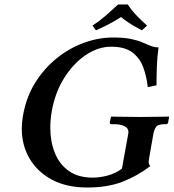

<svg xmlns="http://www.w3.org/2000/svg" viewBox="-20 -825 773 855"><path d="M549 -805Q567 -778 589.5 -754.5Q612 -731 635 -711L612 -690Q585 -704 563 -717.5Q541 -731 519 -749Q489 -730 463 -716.5Q437 -703 407 -690L392 -711Q424 -732 451.5 -756Q479 -780 506 -805ZM663 -229 643 -114Q641 -103 643 -96.5Q645 -90 649 -85Q591 -41 525 -15.5Q459 10 368 10Q277 10 212 -24.5Q147 -59 112 -118.5Q77 -178 77 -252Q77 -279 82 -308Q96 -391 136 -455.5Q176 -520 232.5 -565.5Q289 -611 354 -634.5Q419 -658 483 -658Q532 -658 563 -651.5Q594 -645 614.5 -636Q635 -627 651.5 -620.5Q668 -614 686 -614Q680 -571 678.5 -528.5Q677 -486 677 -445L638 -437Q633 -484 618 -525Q603 -566 569.5 -591.5Q536 -617 475 -617Q417 -617 362 -580Q307 -543 266 -478Q225 -413 210 -327Q204 -290 204 -256Q204 -195 224 -144.5Q244 -94 286 -64Q328 -34 393 -34Q425 -34 460 -43.5Q495 -53 523 -74L551 -229Q552 -232 552 -236Q552 -255 533.5 -263.5Q515 -272 489 -272H476Q468 -272 469 -281L474 -304L476 -306Q476 -306 490.5 -305.5Q505 -305 527 -305Q549 -305 570.5 -304.5Q592 -304 606 -304Q619 -304 640 -304.5Q661 -305 682 -305Q703 -305 717 -305.5Q731 -306 731 -306L733 -304L729 -281Q728 -272 719 -272H714Q684 -272 675.5 -260.5Q667 -249 663 -229Z"/></svg>

Font: Libertinus Serif Semibold Italic
Style: Regular
Weight: 600
Italic angle: -11.5°
Designer: Philipp H. Poll, Khaled Hosny
Foundry: Caleb Maclennan
Version: Version 7.051;RELEASE